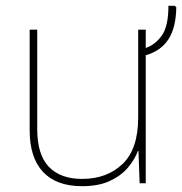

<svg xmlns="http://www.w3.org/2000/svg" viewBox="-20 -630 626 660"><path d="M586 -605Q585 -535 559 -495Q533 -455 481 -440V0H460L456 -111H454Q443 -81 419 -53Q395 -25 356.5 -7.5Q318 10 262 10Q174 10 128 -39Q82 -88 82 -182V-528H108V-186Q108 -98 148 -56.5Q188 -15 262 -15Q348 -15 401.5 -66.5Q455 -118 455 -226V-528H481V-465Q515 -477 537 -509Q559 -541 559 -610H581Z"/></svg>

Font: Noto Sans Thin
Style: Regular
Weight: 100
Designer: Monotype Design Team
Foundry: Monotype Imaging Inc.
Version: Version 2.007